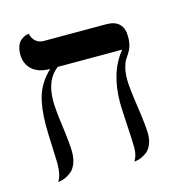

<svg xmlns="http://www.w3.org/2000/svg" viewBox="-89 -637 657 716"><g transform="rotate(-15 239.5 -279.0)"><path d="M396 -298.8Q396 -270 407.5 -192.9Q418.9 -115.7 418.9 -85Q418.9 -61 411.1 -43.5Q403.3 -25.9 392.1 -17.6Q380.9 -9.3 369.6 -4.4Q358.4 0 350.6 1L342.8 2Q356 -17.6 356 -48.8Q356 -69.8 352.1 -136Q348.1 -202.1 348.1 -223.1Q348.1 -341.8 407.2 -413.1H158.2Q108.9 -376.5 108.9 -293.9Q108.9 -262.7 118.4 -193.4Q127.9 -124 127.9 -92.8Q127.9 -66.9 119.9 -47.6Q111.8 -28.3 100.1 -19.3Q88.4 -10.3 76.7 -4.9Q64.5 0 56.6 1L48.8 2Q64 -20.5 64 -67.9Q64 -79.1 61.5 -130.6Q59.1 -182.1 59.1 -214.8Q59.1 -281.7 73.5 -327.6Q87.9 -373.5 128.9 -413.1Q83.5 -413.1 59.3 -435.5Q35.2 -458 35.2 -494.1Q35.2 -512.2 40.3 -525.6Q45.4 -539.1 53 -545.4Q60.5 -551.8 68.4 -555.7Q76.2 -559.1 81.1 -559.6L85.9 -560.1Q89.8 -542 102.1 -531Q114.3 -520 133.8 -520H374Q440.9 -520 440.9 -454.1Q440.9 -433.1 436.3 -418.5Q431.6 -403.8 425 -394Q418.5 -384.3 411.9 -373.8Q405.3 -363.3 400.6 -344.5Q396 -325.7 396 -298.8Z"/></g></svg>

Font: Linux Biolinum
Style: Regular
Weight: 400
Designer: Philipp H. Poll
Foundry: Philipp H. Poll
Version: Version 0.6.4